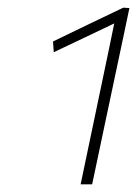

<svg xmlns="http://www.w3.org/2000/svg" viewBox="-20 -782 357 500"><path d="M190 -302Q197.5 -338 204.8 -372.8Q212 -407.5 221 -450L252 -598Q258 -628 264.8 -659.2Q271.5 -690.5 277.5 -721Q241.5 -704 202.5 -685.2Q163.5 -666.5 120 -646L118 -674Q165 -696.5 210.2 -718.5Q255.5 -740.5 301 -762L317 -761Q309 -722 300.5 -682.5Q292 -643 283 -600L251 -449Q242 -406.5 234.8 -372.2Q227.5 -338 220 -302Z"/></svg>

Font: Commissioner Thin
Style: Italic
Weight: 100
Italic angle: -12°
Designer: Kostas Bartsokas
Foundry: Kostas Bartsokas
Version: Version 1.000; ttfautohint (v1.8.3)